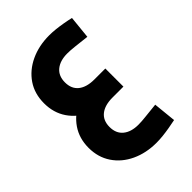

<svg xmlns="http://www.w3.org/2000/svg" viewBox="-204 -766 868 868"><g transform="rotate(-45 230.0 -332.5)"><path d="M277.3 -274.5Q208.7 -274.5 155.1 -299.1Q101.6 -323.7 70.8 -369Q40.1 -414.3 40.1 -474.8Q40.1 -536 70.6 -581Q101.2 -625.9 154.4 -650.9Q207.6 -675.8 273.8 -675.8Q293.3 -675.8 315 -673.5Q336.7 -671.1 359.3 -667.2Q381.9 -663.3 402.3 -658.4L391.2 -549Q347.8 -553.9 321 -557Q294.2 -560.1 273.8 -560.1Q227.5 -560.1 200.6 -538Q173.8 -516 173.8 -474.8Q173.8 -433.5 201 -411.8Q228.2 -390.2 277.3 -390.2ZM273.8 11Q207.6 11 154.4 -13.9Q101.2 -38.8 70.6 -84.3Q40.1 -129.7 40.1 -189.9Q40.1 -250.4 70.8 -295.4Q101.6 -340.4 155.1 -365.3Q208.7 -390.2 277.3 -390.2V-274.5Q228.2 -274.5 201 -252.8Q173.8 -231 173.8 -189.9Q173.8 -148.5 200.6 -126.6Q227.5 -104.6 273.8 -104.6Q294.2 -104.6 321 -107.7Q347.8 -110.8 391.2 -115.1L402.3 -5.7Q381.9 -1.4 359.3 2.5Q336.7 6.4 315 8.7Q293.3 11 273.8 11ZM277.3 -274.5V-390.2H347.3V-274.5Z"/></g></svg>

Font: Cairo
Style: Regular
Weight: 400
Designer: Mohamed Gaber, Accademia di Belle Arti di Urbino
Foundry: Kief Type Foundry, Accademia di Belle Arti di Urbino
Version: Version 3.120